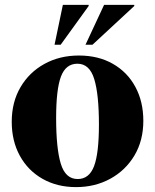

<svg xmlns="http://www.w3.org/2000/svg" viewBox="-20 -752 634 785"><path d="M291 13Q213.5 13 154 -20.8Q94.5 -54.5 61.2 -115Q28 -175.5 28 -254Q28 -334.5 63.8 -395.5Q99.5 -456.5 161.8 -490.8Q224 -525 302.5 -525Q382 -525 441.2 -491.2Q500.5 -457.5 533.2 -397.2Q566 -337 566 -258Q566 -177.5 529.8 -116.5Q493.5 -55.5 431 -21.2Q368.5 13 291 13ZM297.5 -20Q344.5 -20 364.5 -72.5Q384.5 -125 384.5 -242.5Q384.5 -366.5 365.2 -429Q346 -491.5 296.5 -491.5Q249 -491.5 229.2 -439Q209.5 -386.5 209.5 -269.5Q209.5 -145.5 228.5 -82.8Q247.5 -20 297.5 -20ZM329.5 -569 405.5 -732H529V-727.5L358 -569ZM203 -569 237 -732H342.5V-727.5L228 -569Z"/></svg>

Font: Newsreader 72pt
Style: Bold
Weight: 700
Designer: Hugues Gentile
Foundry: Production Type
Version: Version 1.003; ttfautohint (v1.8.3)